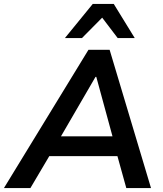

<svg xmlns="http://www.w3.org/2000/svg" viewBox="-60 -959 830 979"><path d="M-40 0 391 -705H499L710 0H584L529 -198L576 -163H153L212 -198L95 0ZM427 -567 233 -233 212 -264H548L522 -233L431 -567ZM271 -765 413 -939H520L627 -765H540L461 -869L358 -765Z"/></svg>

Font: Mulish ExtraLight
Style: Italic
Weight: 200
Italic angle: -9°
Designer: Vernon Adams
Foundry: Vernon Adams
Version: Version 3.603